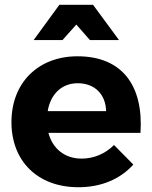

<svg xmlns="http://www.w3.org/2000/svg" viewBox="-20 -779 637 805"><path d="M300 -676 357 -611H479L370 -759H229L121 -611H242ZM305 -543C141 -543 28 -433 28 -267C28 -104 137 6 309 6C406 6 485 -29 539 -89L458 -171C421 -134 373 -114 322 -114C253 -114 201 -154 183 -222H569C582 -418 494 -543 305 -543ZM180 -313C192 -384 238 -430 306 -430C377 -430 423 -384 425 -313Z"/></svg>

Font: Juman SemiBold
Style: Regular
Weight: 600
Designer: Bandar Raffah (Arabic) Julieta Ulanovsky (Latin)
Foundry: Caramella
Version: Version 5.022;PS 005.022;hotconv 1.0.88;makeotf.lib2.5.64775